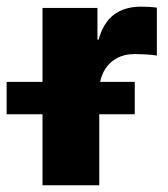

<svg xmlns="http://www.w3.org/2000/svg" viewBox="-76 -553 501 573"><path d="M50.8 0V-529.3H214.8V-434.6H218.3Q232.4 -485.8 264.4 -509.5Q296.4 -533.2 345.2 -533.2Q357.9 -533.2 369.6 -532.5Q381.3 -531.7 392.1 -530.3V-387.2Q381.3 -389.2 361.8 -390.4Q342.3 -391.6 325.2 -391.6Q294.4 -391.6 270.8 -378.2Q247.1 -364.7 233.6 -339.4Q220.2 -314 220.2 -279.3V0ZM-56.2 -211.9V-308.6H326.2V-211.9Z"/></svg>

Font: Inter 24pt ExtraBold
Style: Regular
Weight: 800
Designer: Rasmus Andersson
Foundry: rsms
Version: Version 4.001;git-66647c0bb